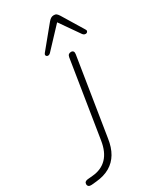

<svg xmlns="http://www.w3.org/2000/svg" viewBox="-284 -1016 911 1097"><g transform="rotate(-30 172.0 -468.0)"><path d="M-23 6Q-36 7 -42.5 2Q-49 -3 -49 -13Q-49 -22 -43 -27Q-37 -32 -27 -33L6 -36Q66 -41 102.5 -78.5Q139 -116 150 -187L230 -690Q232 -701 238 -706Q244 -711 254 -711Q264 -711 268.5 -704.5Q273 -698 271 -686L190 -177Q182 -122 159.5 -84Q137 -46 99.5 -24Q62 -2 8 3ZM146 -765Q140 -759 133.5 -758Q127 -757 122.5 -760Q118 -763 117 -768.5Q116 -774 122 -781L236 -920Q245 -931 253.5 -936.5Q262 -942 274 -942Q285 -942 291.5 -936.5Q298 -931 305 -920L390 -780Q395 -773 392.5 -767Q390 -761 384.5 -759Q379 -757 372 -759Q365 -761 360 -768L270 -897Z"/></g></svg>

Font: Nunito ExtraLight ExtraLight
Style: Italic
Weight: 250
Italic angle: -9°
Version: Version 3.602